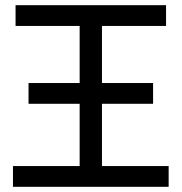

<svg xmlns="http://www.w3.org/2000/svg" viewBox="-20 -720 700 740"><path d="M30 0V-80H287V-320H90V-400H287V-620H40V-700H620V-620H373V-400H570V-320H373V-80H630V0Z"/></svg>

Font: Tektur
Style: Regular
Weight: 400
Designer: Adam Jagosz
Foundry: Adam Jagosz
Version: Version 1.005;gftools[0.9.30]